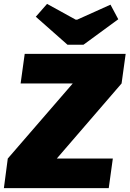

<svg xmlns="http://www.w3.org/2000/svg" viewBox="-31 -967 666 987"><path d="M316 -737 153 -881 211 -947 358 -866H366L537 -943L577 -868L398 -737ZM594 -538 261 -152H549L528 0H-11L9 -152L343 -538H75L96 -690H615Z"/></svg>

Font: Exo 2.0 Black
Style: Italic
Weight: 900
Italic angle: -8°
Designer: Natanael Gama
Version: Version 1.001;PS 001.001;hotconv 1.0.70;makeotf.lib2.5.58329